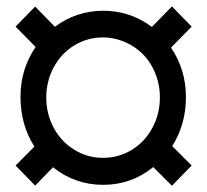

<svg xmlns="http://www.w3.org/2000/svg" viewBox="-20 -575 654 608"><path d="M150.4 -362.8Q126.5 -317.9 126.5 -266.1Q126.5 -214.4 150.1 -170.2Q173.8 -126 215.8 -100.6Q256.3 -75.2 306.2 -75.2Q356 -75.2 397.5 -100.6Q439 -126 462.6 -170.2Q486.3 -214.4 486.3 -266.4Q486.3 -318.4 462.6 -362.3Q439 -406.2 396.2 -431.4Q353.5 -456.5 305.4 -456.5Q257.3 -456.5 215.8 -431.6Q174.3 -406.7 150.4 -362.3ZM147.9 -45.4 91.3 12.7 29.3 -50.8 88.9 -110.8Q44.9 -179.7 44.9 -268.1Q44.9 -356.4 92.8 -426.3L29.3 -490.7L91.3 -554.2L153.8 -490.2Q222.2 -541 307.1 -541Q392.1 -541 460.9 -489.7L524.4 -554.7L586.9 -490.7L521.5 -424.3Q568.8 -354 568.8 -267.6Q568.8 -181.2 525.4 -112.3L586.9 -50.8L524.4 13.2L465.3 -45.9Q396 10.3 306.6 10.3Q217.3 10.3 147.9 -45.4Z"/></svg>

Font: Yantramanav Black
Style: Regular
Weight: 900
Version: Version 1.001;PS 1.0;hotconv 1.0.72;makeotf.lib2.5.5900; ttf